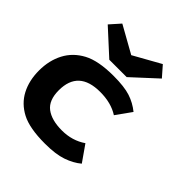

<svg xmlns="http://www.w3.org/2000/svg" viewBox="-216 -955 1126 1126"><g transform="rotate(45 346.5 -392.5)"><path d="M337 -549Q426 -549 476.5 -532.5Q527 -516 569 -482L501 -387Q439 -427 348 -427Q169 -427 169 -262Q169 -179 216 -143.5Q263 -108 348.5 -108Q434 -108 499 -153L569 -53Q531 -21 476 -2Q421 17 333 17Q205 17 138 -18Q71 -53 38 -116Q5 -179 5 -262Q5 -345 39 -410Q73 -475 142 -512Q211 -549 337 -549ZM99 -738 156 -802 324 -708 492 -802 548 -738 396 -598H252Z"/></g></svg>

Font: Fix15 Mono
Style: Bold
Weight: 700
Designer: Carrois Corporate & Edenspiekermann AG
Foundry: Carrois Corporate GbR & Edenspiekermann AG
Version: Version 3.206